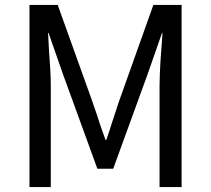

<svg xmlns="http://www.w3.org/2000/svg" viewBox="-20 -754 852 775"><path d="M354 -341 213 -734H99V1H185V-406C185 -447 182 -498 178 -546C177 -573 175 -598 174 -621H176L234 -455L373 -73H437L576 -455L634 -621H636C631 -556 624 -469 624 -406V1H713V-734H599L459 -341C451 -316 442 -290 434 -265C426 -240 418 -214 409 -189H406C392 -227 379 -265 367 -303C362 -316 358 -329 354 -341Z"/></svg>

Font: Bithumb Trading Sans
Style: Regular
Weight: 400
Designer: HamHyungwon
Foundry: Bithumb
Version: Version 1.300;FEAKit 1.0